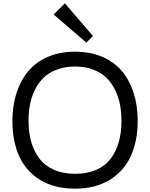

<svg xmlns="http://www.w3.org/2000/svg" viewBox="-20 -1133 909 1163"><path d="M715.8 -399.9Q715.8 -454.1 706.3 -502Q696.8 -549.8 675.3 -592Q653.8 -634.3 621.8 -664.6Q589.8 -694.8 542 -712.4Q494.1 -730 435.1 -730Q376 -730 328.4 -712.9Q280.8 -695.8 248.3 -666Q215.8 -636.2 194.1 -594.2Q172.4 -552.2 162.6 -503.9Q152.8 -455.6 152.8 -399.9Q152.8 -331.1 168.9 -274.4Q185.1 -217.8 218 -173.6Q251 -129.4 306.4 -104.7Q361.8 -80.1 435.1 -80.1Q508.8 -80.1 564 -104.7Q619.1 -129.4 651.6 -173.6Q684.1 -217.8 700 -274.4Q715.8 -331.1 715.8 -399.9ZM814 -399.9Q814 -276.4 770.8 -184.6Q727.5 -92.8 641.4 -41.5Q555.2 9.8 434.1 9.8Q312 9.8 225.8 -41.7Q139.6 -93.3 97.4 -184.6Q55.2 -275.9 55.2 -399.9Q55.2 -492.7 79.8 -569.3Q104.5 -646 151.4 -701.9Q198.2 -757.8 270.5 -788.8Q342.8 -819.8 434.1 -819.8Q525.9 -819.8 598.6 -789.1Q671.4 -758.3 718.3 -702.4Q765.1 -646.5 789.6 -569.8Q814 -493.2 814 -399.9ZM373 -1112.8 543 -915 502.9 -875 305.2 -1044.9Z"/></svg>

Font: Sinkin Sans 400 Regular
Style: Regular
Weight: 400
Designer: Keith Bates
Foundry: K-Type
Version: Sinkin Sans (version 1.0)  by Keith Bates   •   © 2014   www